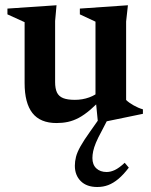

<svg xmlns="http://www.w3.org/2000/svg" viewBox="-20 -468 591 749"><path d="M195 -148Q195 -122.5 202.2 -107.2Q209.5 -92 226.5 -85.2Q243.5 -78.5 272 -78.5Q301.5 -78.5 327.8 -88Q354 -97.5 368 -112.5L386 -92Q356.5 -60.5 332.5 -40Q308.5 -19.5 287.2 -8.2Q266 3 245 7.5Q224 12 200.5 12Q137 12 106.5 -27Q76 -66 76 -144V-381.5L9 -412V-434.5L200.5 -447.5L195 -386ZM362 9.5 352.5 -87.5V-383.5L291.5 -412V-434.5L479 -447.5L472 -384V-78Q477.5 -72.5 485 -67.2Q492.5 -62 501.2 -57Q510 -52 519.2 -48Q528.5 -44 537.5 -41.5V-24L375.5 9.5ZM376.5 43.5Q362 70 354.2 88.8Q346.5 107.5 343.5 121.8Q340.5 136 340.5 148.5Q340.5 174.5 355.8 188.8Q371 203 396 203Q411.5 203 428 195.2Q444.5 187.5 466.5 167L482.5 186Q461.5 213.5 441.8 230Q422 246.5 402.2 254Q382.5 261.5 359.5 261.5Q318 261.5 295 238.5Q272 215.5 272 178.5Q272 161.5 276.5 143.8Q281 126 294 102.8Q307 79.5 331 46L381 -25H412Z"/></svg>

Font: Newsreader 24pt SemiBold
Style: Regular
Weight: 600
Designer: Hugues Gentile
Foundry: Production Type
Version: Version 1.003